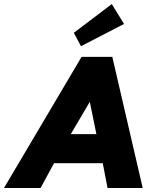

<svg xmlns="http://www.w3.org/2000/svg" viewBox="-65 -946 766 966"><path d="M653 0H476L452 -125H207L139 0H-45L345.5 -660H500ZM420 -271 387 -433H386.5L291 -271ZM342.5 -713.5 306.5 -781 497.5 -925.5 559 -825.5Z"/></svg>

Font: Lucymar Sans ExtraBold
Style: Italic
Weight: 800
Italic angle: -10°
Foundry: The League of Moveable Type (original font) / Main changes by Cristiano Sobral with portions from Mirco Monsees
Version: Version 2.00;August 30, 2020;FontCreator 13.0.0.2681 64-bit